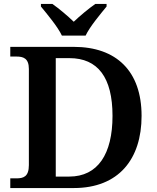

<svg xmlns="http://www.w3.org/2000/svg" viewBox="-20 -951 792 971"><path d="M293 -771H413C434 -816 488 -880 519 -918V-931H462C430 -909 383 -870 353 -841C323 -870 277 -909 245 -931H187V-918C218 -880 272 -816 293 -771ZM32 0H353C580 0 696 -146 696 -365C696 -592 568 -714 353 -714H32V-665H63C97 -665 126 -657 126 -602V-116C126 -57 98 -49 63 -49H32ZM330 -58H262V-657H331C475 -657 549 -559 549 -365C549 -172 475 -58 330 -58Z"/></svg>

Font: Noto Serif Tamil SemiBold
Style: Italic
Weight: 600
Italic angle: -12°
Designer: Indian Type Foundry, Tom Grace, and the Monotype Design Team
Foundry: Monotype Imaging Inc.
Version: Version 2.003